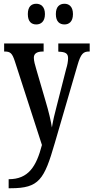

<svg xmlns="http://www.w3.org/2000/svg" viewBox="-20 -767 497 1021"><path d="M323 -637C346 -637 368 -651 368 -692C368 -733 346 -747 323 -747C298 -747 277 -733 277 -692C277 -651 298 -637 323 -637ZM173 -637C196 -637 219 -651 219 -692C219 -733 196 -747 173 -747C148 -747 128 -733 128 -692C128 -651 148 -637 173 -637ZM26 186V234H37C188 234 215 188 271 -5L392 -420C410 -483 424 -493 454 -493H457V-536H290V-493L293 -492C326 -491 342 -484 342 -458C342 -440 338 -420 332 -401L282 -205C270 -161 262 -125 256 -89C251 -122 240 -171 221 -234L174 -395C166 -422 160 -443 160 -460C160 -479 172 -493 208 -493H212V-536H2V-493H5C35 -493 45 -484 59 -441L203 4C173 119 131 186 26 186Z"/></svg>

Font: Noto Serif Armenian ExtraCondensed Medium
Style: Regular
Weight: 500
Width: 2
Designer: Monotype Design Team
Foundry: Monotype Imaging Inc.
Version: Version 2.008